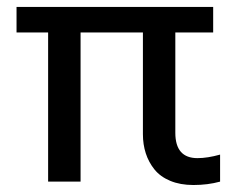

<svg xmlns="http://www.w3.org/2000/svg" viewBox="-20 -525 684 555"><path d="M27.8 -504.9H596.2V-431.2H486.8V-141.1Q486.8 -67.9 550.8 -67.9Q579.6 -67.9 616.2 -78.1V0Q580.6 9.8 539.1 9.8Q501 9.8 472.2 -2.2Q443.4 -14.2 426.5 -35.2Q409.7 -56.2 401.4 -81.8Q393.1 -107.4 393.1 -137.2V-431.2H212.9V0H119.1V-431.2H27.8Z"/></svg>

Font: LT Superior Med
Style: Regular
Weight: 500
Designer: Daniel Lyons
Foundry: LyonsType
Version: Version 1.000